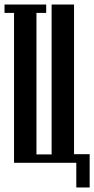

<svg xmlns="http://www.w3.org/2000/svg" viewBox="-23 -719 416 848"><path d="M181 -662H138V-37H205V-699H304V-38H373V109H314V0H39V-662H-3V-699H181Z"/></svg>

Font: Moniqa ExtBd Cond Paragraph
Style: Regular
Weight: 800
Width: 3
Designer: Rajesh Rajput
Foundry: Rajesh Rajput
Version: Version 1.000